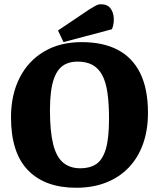

<svg xmlns="http://www.w3.org/2000/svg" viewBox="-20 -867 751 907"><path d="M340 20Q193 20 112.5 -62.5Q32 -145 32 -313Q32 -419 72.5 -499Q113 -579 188 -623.5Q263 -668 366 -668Q467 -668 536.5 -631.5Q606 -595 642.5 -521Q679 -447 679 -334Q679 -253 656 -188Q633 -123 589 -76.5Q545 -30 482 -5Q419 20 340 20ZM360 -72Q404 -72 434 -91.5Q464 -111 479.5 -161.5Q495 -212 495 -306Q495 -378 487.5 -429.5Q480 -481 462.5 -513Q445 -545 416.5 -560.5Q388 -576 347 -576Q318 -576 296 -567Q274 -558 259 -540Q244 -522 234.5 -494.5Q225 -467 220.5 -430.5Q216 -394 216 -347Q216 -247 231 -186.5Q246 -126 278 -99Q310 -72 360 -72ZM280 -668 254 -723 401 -822Q414 -830 429 -838.5Q444 -847 456 -847Q487 -847 501.5 -828Q516 -809 517.5 -781.5Q519 -754 509 -729Z"/></svg>

Font: Faustina ExtraBold
Style: Regular
Weight: 800
Designer: Alfonso Garcia
Foundry: http://www.omnibus-type.com
Version: Version 1.200